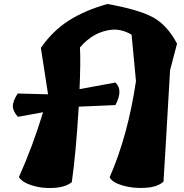

<svg xmlns="http://www.w3.org/2000/svg" viewBox="-20 -945 923 963"><path d="M221 -472 185 -705Q244 -790 324.5 -841.5Q405 -893 519 -925Q676 -897 747.5 -858Q819 -819 868 -726L833 -593Q802 -55 800 -34Q771 -7 710 -3Q649 1 595.5 -14.5Q542 -30 530 -56Q621 -263 662 -538L640 -771Q591 -800 542 -796Q449 -787 381 -707Q385 -639 379 -498L559 -531Q599 -494 559 -418L375 -410Q360 -166 340 -31Q308 -6 249.5 -2.5Q191 1 140.5 -15Q90 -31 75 -57Q144 -211 196 -382L70 -359Q45 -386 44.5 -412Q44 -438 69 -476Z"/></svg>

Font: Tillana ExtraBold
Style: Regular
Weight: 800
Designer: Lipi Raval (Devanagari, Latin), Jonny Pinhorn (Latin)
Foundry: Indian Type Foundry
Version: Version 2.003;PS 1.0;hotconv 1.0.79;makeotf.lib2.5.61930; tt